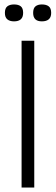

<svg xmlns="http://www.w3.org/2000/svg" viewBox="-20 -843 251 863"><path d="M77 0V-660H134V0ZM168 -747Q129 -747 129 -785Q129 -806 139.5 -814.5Q150 -823 168 -823Q188 -823 199 -814.5Q210 -806 210 -785Q210 -747 168 -747ZM43 -747Q24 -747 13 -756Q2 -765 2 -785Q2 -806 13 -814.5Q24 -823 43 -823Q63 -823 73.5 -814.5Q84 -806 84 -785Q84 -747 43 -747Z"/></svg>

Font: Bricolage Grotesque 12pt Condensed ExtraLight
Style: Regular
Weight: 200
Width: 3
Designer: Mathieu Triay
Foundry: Atelier Triay
Version: Version 1.001; ttfautohint (v1.8.4.7-5d5b);gftools[0.9.33.de